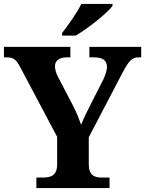

<svg xmlns="http://www.w3.org/2000/svg" viewBox="-20 -951 734 971"><path d="M294 -784V-771H363C425 -807 524 -886 549 -921V-931H391C370 -886 323 -822 294 -784ZM164 0H534V-53H496C459 -53 429 -63 429 -121V-257L600 -584C632 -645 648 -661 682 -661H694V-714H432V-661H455C499 -661 521 -646 521 -612C521 -601 517 -581 504 -552L446 -438C424 -395 403 -353 390 -320C379 -351 368 -381 348 -419L274 -561C265 -578 258 -599 258 -616C258 -643 278 -661 318 -661H336V-714H0V-661H13C52 -661 63 -647 84 -608L269 -259V-120C269 -63 238 -53 194 -53H164Z"/></svg>

Font: Noto Serif Malayalam
Style: Bold
Weight: 700
Designer: Indian type Foundry, Jelle Bosma, Monotype Design Team
Foundry: Monotype Imaging Inc.
Version: Version 2.104